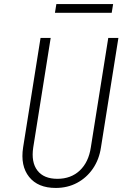

<svg xmlns="http://www.w3.org/2000/svg" viewBox="-20 -917 640 947"><path d="M255 10Q167 10 123.5 -44.5Q80 -99 94 -190L180 -730H230L144 -190Q133 -117 164.5 -76Q196 -35 263 -35Q330 -35 373.5 -76Q417 -117 428 -190L514 -730H564L478 -190Q469 -130 438 -85Q407 -40 360 -15Q313 10 255 10ZM251 -854 258 -897H538L531 -854Z"/></svg>

Font: NKDuy Mono Thin
Style: Italic
Weight: 100
Italic angle: -9°
Monospace: yes
Designer: NKDuy
Foundry: NKDuy
Version: Version 2.251; ttfautohint (v1.8.4.7-5d5b)